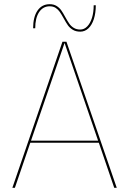

<svg xmlns="http://www.w3.org/2000/svg" viewBox="-20 -896 616 916"><path d="M278 -697H297L537 0H525L451.5 -215H124.5L51 0H39ZM448 -225 288 -691 128 -225ZM283.5 -809Q273 -828 265.2 -839.2Q257.5 -850.5 245.8 -858.2Q234 -866 217 -866Q185 -866 166.5 -838Q148 -810 148 -761H138Q138 -815 159 -845.5Q180 -876 217 -876Q236.5 -876 250 -867.5Q263.5 -859 272 -847Q280.5 -835 291.5 -814.5Q302.5 -794.5 310.8 -782.8Q319 -771 332 -763Q345 -755 363 -755Q381.5 -755 396 -769.8Q410.5 -784.5 418.8 -810.8Q427 -837 427 -871H437Q437 -834 427.8 -805.2Q418.5 -776.5 401.8 -760.8Q385 -745 363 -745Q342 -745 327.5 -753.8Q313 -762.5 304 -775.2Q295 -788 283.5 -809Z"/></svg>

Font: HK Grotesk Thin
Style: Regular
Weight: 100
Designer: Alfredo Marco Pradil
Foundry: Hanken Design Co.
Version: Version 3.001